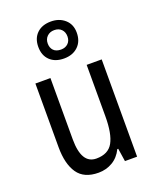

<svg xmlns="http://www.w3.org/2000/svg" viewBox="-151 -899 807 996"><g transform="rotate(-20 252.5 -401.0)"><path d="M434 -537V0H367L356 -72H351Q331 -31 296 -10.5Q261 10 219 10Q139 10 103.5 -41.5Q68 -93 68 -186V-537H151V-199Q151 -63 233 -63Q299 -63 325 -110Q351 -157 351 -253V-537ZM253 -608Q204 -608 175.5 -635.5Q147 -663 147 -710Q147 -757 175.5 -784.5Q204 -812 253 -812Q299 -812 329.5 -785Q360 -758 360 -712Q360 -664 330.5 -636Q301 -608 253 -608ZM254 -657Q278 -657 293 -671.5Q308 -686 308 -710Q308 -734 293.5 -749Q279 -764 254 -764Q230 -764 214.5 -749Q199 -734 199 -710Q199 -686 213 -671.5Q227 -657 254 -657Z"/></g></svg>

Font: Noto Sans Thai Cond
Style: Regular
Weight: 400
Width: 3
Designer: Monotype Design Team
Foundry: Monotype Imaging Inc.
Version: Version 2.002; ttfautohint (v1.8.4.7-5d5b)